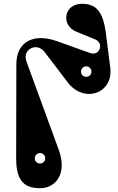

<svg xmlns="http://www.w3.org/2000/svg" viewBox="-20 -975 621 1010"><path d="M66 -636 65 -141C65 -20 111 15 191 15C273 15 335 -61 289 -187L119 -652C96 -715 173 -756 215 -701L336 -542C422 -429 577 -483 560 -619L537 -800C522 -917 484 -955 411 -955C315 -955 300 -842 380 -809L480 -768C530 -748 504 -678 454 -696L281 -758C161 -801 66 -760 66 -636ZM191 -115C175 -115 163 -127 163 -142C163 -157 175 -170 191 -170C206 -170 218 -157 218 -142C218 -127 206 -115 191 -115ZM434 -571C418 -571 406 -583 406 -598C406 -613 418 -626 434 -626C449 -626 461 -613 461 -598C461 -583 449 -571 434 -571Z"/></svg>

Font: Pilowlava Atome
Style: Regular
Weight: 500
Designer: Anton Moglia, Jérémy Landes, Maksym Kobuzan (Cyrillic), Velvetyne Type Foundry
Foundry: Anton Moglia, Jérémy Landes, Velvetyne Type Foundry
Version: Version 1.002;Glyphs 3.3 (3303)